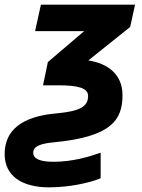

<svg xmlns="http://www.w3.org/2000/svg" viewBox="-60 -566 611 826"><path d="M151 240C238 240 324 221 373 201V91C324 108 253 130 170 130C112 130 83 117 83 91C83 60 122 51 174 46C421 22 467 -51 467 -157C467 -245 405 -293 320 -306L500 -450L521 -546H116L91 -432H302L146 -299L125 -199H190C275 -199 319 -188 319 -153C319 -104 277 -87 181 -78C34 -65 -40 -6 -40 97C-40 192 36 240 151 240Z"/></svg>

Font: BC Sans
Style: Bold Italic
Weight: 700
Italic angle: -12°
Designer: Monotype Design Team
Province of B.C.
Foundry: Monotype Imaging Inc.
Version: Version 2.000;GOOG;noto-source:20170915:90ef993387c0